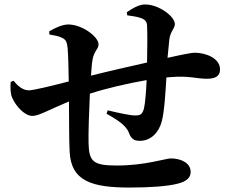

<svg xmlns="http://www.w3.org/2000/svg" viewBox="-20 -815 1040 863"><path d="M608 -182C659 -182 694 -220 707 -269C719 -313 724 -402 728 -467L741 -468C831 -476 861 -461 909 -461C946 -461 969 -471 969 -503C969 -553 906 -578 855 -578C842 -578 809 -572 733 -555L741 -637C745 -673 766 -687 766 -707C766 -741 694 -795 632 -795C607 -795 577 -779 550 -760L552 -746C574 -743 591 -741 610 -735C630 -729 640 -719 641 -701C643 -659 642 -588 641 -534C566 -517 464 -494 389 -475C391 -506 393 -531 396 -547C403 -587 423 -594 423 -616C423 -649 350 -705 287 -705C260 -705 226 -689 201 -674L202 -660C223 -656 245 -653 261 -644C276 -636 281 -627 284 -599C287 -562 288 -507 289 -449C217 -430 130 -409 110 -409C84 -409 62 -426 41 -452L28 -447C26 -419 27 -393 35 -375C54 -333 93 -294 126 -294C154 -294 199 -321 290 -359C291 -271 290 -189 293 -134C299 0 394 28 563 28C657 28 734 22 777 11C819 1 837 -17 837 -42C837 -84 791 -103 748 -103C726 -103 631 -71 506 -71C397 -71 380 -89 378 -174C377 -216 380 -310 384 -394C458 -418 553 -440 639 -455C637 -409 633 -351 627 -327C619 -298 608 -296 586 -296C567 -296 514 -307 464 -319L459 -304C500 -280 545 -255 559 -219C569 -191 583 -182 608 -182Z"/></svg>

Font: Source Han Serif CN
Style: Bold
Weight: 700
Designer: Ryoko NISHIZUKA 西塚涼子 (kana & ideographs); Frank Grießhammer (Latin, Greek & Cyrillic); Wenlong ZHANG 张文龙 (bopomofo); San
Foundry: Adobe
Version: Version 2.003;hotconv 1.1.1;makeotfexe 2.6.0